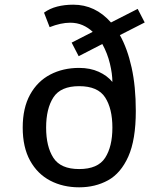

<svg xmlns="http://www.w3.org/2000/svg" viewBox="-20 -785 689 820"><path d="M318 15Q249 15 194.5 -13.5Q140 -42 108.5 -99Q77 -156 77 -240Q77 -324 108.5 -381Q140 -438 194.5 -466.5Q249 -495 318 -495Q365 -495 401.5 -478.5Q438 -462 460 -435Q460 -469 449.5 -513Q439 -557 417 -597L316 -545L286 -603L376 -649Q357 -667 333 -677.5Q309 -688 280 -688Q240 -688 192 -669L168 -731Q193 -749 224.5 -757Q256 -765 293 -765Q387 -765 454 -689L568 -747L598 -689L492 -635Q524 -578 542 -497Q560 -416 560 -311Q560 -188 528 -116.5Q496 -45 441.5 -15Q387 15 318 15ZM318 -63Q398 -63 429 -111Q460 -159 460 -240Q460 -321 429 -369Q398 -417 318 -417Q239 -417 208 -369Q177 -321 177 -240Q177 -159 208 -111Q239 -63 318 -63Z"/></svg>

Font: Orienta
Style: Regular
Weight: 400
Designer: Eduardo Rodriguez Tunni
Foundry: Eduardo Rodriguez Tunni
Version: Version 1.002; ttfautohint (v1.8.4.7-5d5b);gftools[0.9.23]